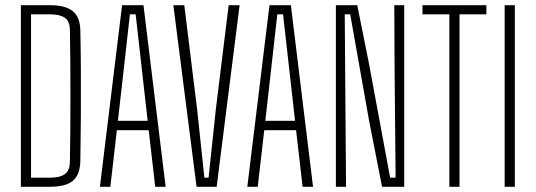

<svg xmlns="http://www.w3.org/2000/svg" viewBox="-20 -716 2054 736"><path d="M60 0V-696H173Q231.5 -696 259.5 -672.8Q287.5 -649.5 288 -597Q289.5 -528.5 290 -446.5Q290.5 -364.5 290 -276Q289.5 -187.5 288 -100Q287.5 -63 274.5 -41Q261.5 -19 235.8 -9.5Q210 0 172 0ZM99 -35H172Q210.5 -35 229 -48.8Q247.5 -62.5 248 -97Q249 -148 249.5 -213.5Q250 -279 250 -349.2Q250 -419.5 249.5 -484.8Q249 -550 248 -600Q247.5 -635.5 228 -648.2Q208.5 -661 173 -661H99Z M363 0 448 -696H530L615 0H575L550 -217H428L403 0ZM432 -253H546L529 -404L500 -661H478L449 -403Z M733.5 0 644.5 -696H686.5L735.5 -298L763.5 -35H779.5L807.5 -298L856.5 -696H898.5L810.5 0Z M928 0 1013 -696H1095L1180 0H1140L1115 -217H993L968 0ZM997 -253H1111L1094 -404L1065 -661H1043L1014 -403Z M1267.5 0V-696H1349.5L1393.5 -477L1475.5 -35H1496.5L1492.5 -464L1491.5 -696H1529.5V0H1444.5L1394.5 -255L1322.5 -661H1301.5L1304.5 -259L1306.5 0Z M1702.5 0V-661H1599.5V-696H1844.5V-661H1741.5V0Z M1914.5 0V-696H1953.5V0Z"/></svg>

Font: Big Shoulders Text SC Thin
Style: Regular
Weight: 100
Designer: Patric King
Foundry: XO Type Co
Version: Version 2.002